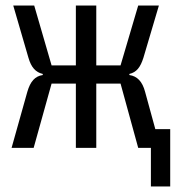

<svg xmlns="http://www.w3.org/2000/svg" viewBox="-20 -536 640 696"><path d="M527 140H597V-68H543L506 -203C496 -241 477 -260 449 -264V-268C475 -274 489 -292 500 -327L556 -516H481L417 -299H329V-516H255V-299H167L104 -516H28L83 -327C93 -292 109 -274 135 -268V-264C107 -260 90 -241 79 -203L22 0H102L167 -233H255V0H329V-233H417L481 0H527Z"/></svg>

Font: IBM Plex Mono
Style: Regular
Weight: 400
Monospace: yes
Designer: Mike Abbink, Paul van der Laan, Pieter van Rosmalen
Foundry: Bold Monday
Version: Version 2.004